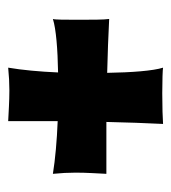

<svg xmlns="http://www.w3.org/2000/svg" viewBox="6 -566 428 481"><g transform="rotate(-90 220.5 -325.0)"><path d="M292 -131C284 -156 280 -210 279 -271C326 -270 372 -268 414 -266C412 -278 412 -311 412 -343C412 -374 412 -403 414 -407C389 -399 338 -395 280 -394C282 -440 286 -484 292 -519C272 -517 253 -516 235 -516C207 -516 180 -518 158 -519V-435V-395C109 -397 63 -401 26 -407C28 -387 29 -368 29 -350C29 -322 27 -295 26 -273H110H156C155 -222 153 -174 151 -131C163 -132 196 -133 228 -133C259 -133 288 -132 292 -131Z"/></g></svg>

Font: Rum Raisin
Style: Regular
Weight: 400
Designer: Astigmatic (AOETI)
Foundry: Astigmatic (AOETI)
Version: Version 1.000